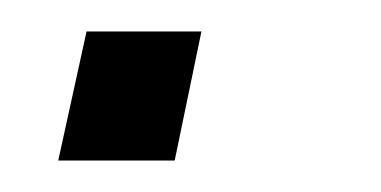

<svg xmlns="http://www.w3.org/2000/svg" viewBox="-20 -102 242 122"><path d="M17 0 35 -82H108L91 0Z"/></svg>

Font: Saira Light
Style: Italic
Weight: 300
Italic angle: -12°
Designer: Hector Gatti with collaboration of the Omnibus-Type team
Foundry: Omnibus-Type
Version: Version 1.100; ttfautohint (v1.8.3)